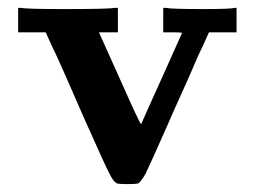

<svg xmlns="http://www.w3.org/2000/svg" viewBox="-20 -464 647 487"><path d="M401 -444Q414 -441 495 -441Q566 -441 574 -444H580V-382H510L492 -342Q488 -336 459 -268Q452 -252 434 -212.5Q416 -173 409 -156Q360 -45 349 -23Q338 -4 331 1Q325 3 303 3Q282 3 276 1Q267 -4 258 -23Q249 -39 197 -156Q194 -163 176.5 -202.5Q159 -242 148 -268Q116 -340 114 -342L96 -382H26V-444H34Q46 -441 145 -441Q256 -441 270 -444H279V-382H231L284 -264Q335 -149 338 -149Q355 -188 390 -265L442 -381Q434 -382 418 -382H394V-444Z"/></svg>

Font: KaTeX_Main
Style: Bold
Weight: 700
Version: Version